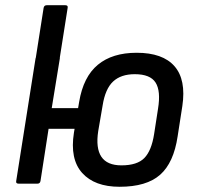

<svg xmlns="http://www.w3.org/2000/svg" viewBox="-20 -703 759 735"><path d="M105 -405 147 -673Q149 -683 159 -683H230Q241 -683 239 -673L198 -413ZM438 12Q342 12 294.5 -41Q247 -94 263 -195L283 -313Q299 -409 354.5 -455Q410 -501 503 -501Q603 -501 648 -449.5Q693 -398 678 -297L660 -181Q645 -80 593 -34Q541 12 438 12ZM51 0Q40 0 42 -10L116 -479Q118 -489 127 -489H200Q211 -489 209 -479L178 -289H310L297 -210H166L135 -10Q133 0 124 0ZM445 -70Q505 -70 532.5 -98Q560 -126 570 -190L585 -287Q596 -355 575.5 -387Q555 -419 496 -419Q443 -419 413 -391Q383 -363 373 -300L356 -201Q346 -136 368 -103Q390 -70 445 -70Z"/></svg>

Font: Sofia Sans Medium
Style: Italic
Weight: 500
Italic angle: -9°
Version: Version 4.101